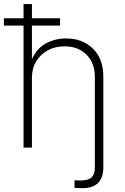

<svg xmlns="http://www.w3.org/2000/svg" viewBox="-29 -748 634 973"><path d="M388.2 205.6Q378.4 205.6 367.4 205.1Q356.4 204.6 348.6 204.1V165.5Q356.9 166 366 166.3Q375 166.5 381.3 166.5Q418.5 166.5 435.1 150.9Q451.7 135.3 451.7 100.1V-357.9Q451.7 -428.7 409.4 -470.9Q367.2 -513.2 297.9 -513.2Q251 -513.2 213.6 -493.2Q176.3 -473.1 154.5 -437.3Q132.8 -401.4 132.8 -353.5V0H90.3V-618.2H-9.3V-655.3H90.3V-727.5H132.8V-655.3H275.4V-618.2H132.8V-448.2Q156.7 -502.4 203.4 -527.8Q250 -553.2 306.2 -553.2Q389.2 -553.2 441.9 -501.7Q494.6 -450.2 494.6 -359.9V100.1Q494.6 205.6 388.2 205.6Z"/></svg>

Font: Inter Extra Light
Style: Regular
Weight: 200
Designer: Rasmus Andersson
Foundry: rsms
Version: Version 4.000;git-3c8e0fc